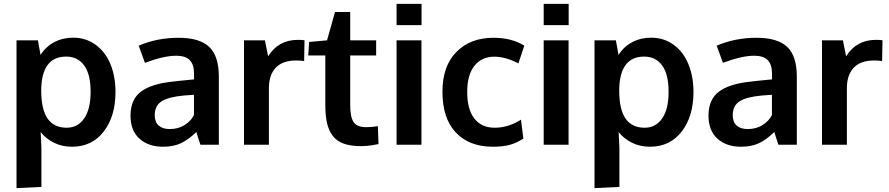

<svg xmlns="http://www.w3.org/2000/svg" viewBox="-20 -744 4570 987"><path d="M64.9 223.1V-536.6H174.8L188.5 -461.4Q214.8 -503.9 258.5 -527.1Q302.2 -550.3 356 -550.3Q421.9 -550.3 471.9 -513.7Q522 -477.1 547.9 -413.8Q573.7 -350.6 573.7 -271Q573.7 -146.5 513.4 -68.1Q453.1 10.3 350.1 10.3Q299.3 10.3 258.1 -10Q216.8 -30.3 189 -64.9Q192.9 5.4 192.9 14.2V216.8ZM322.8 -87.4Q379.9 -87.4 412.8 -135.3Q445.8 -183.1 445.8 -272Q445.8 -362.3 412.6 -407.7Q379.4 -453.1 320.3 -453.1Q193.4 -453.1 191.9 -280.3Q191.9 -180.7 224.9 -134Q257.8 -87.4 322.8 -87.4Z M817.9 10.3Q743.2 10.3 697 -31Q650.9 -72.3 650.9 -149.9Q650.9 -233.4 705.6 -273.7Q760.3 -314 870.6 -324.7Q885.7 -326.7 903.3 -328.6Q920.9 -330.6 942.9 -332.5Q964.8 -334.5 977.5 -335.9V-364.3Q977.5 -413.1 955.1 -435.3Q932.6 -457.5 886.7 -457.5Q821.3 -457.5 725.1 -420.9Q724.6 -422.4 709 -465.3Q693.4 -508.3 692.9 -509.3Q787.6 -549.8 897.9 -549.8Q1006.3 -549.8 1055.7 -502.7Q1105 -455.6 1105 -350.1V0H1010.3Q1009.8 -2 999.5 -32.7Q989.3 -63.5 989.3 -65.4Q949.2 -26.4 910.9 -8.1Q872.6 10.3 817.9 10.3ZM852.5 -80.6Q897 -80.6 929.9 -101.8Q962.9 -123 977.1 -153.3V-256.8Q975.6 -256.8 951.4 -254.9Q927.2 -252.9 925.3 -252.9Q847.7 -246.1 811.5 -223.6Q775.4 -201.2 775.4 -151.4Q775.4 -117.2 795.4 -98.9Q815.4 -80.6 852.5 -80.6Z M1234.4 0V-536.6H1341.8L1358.4 -454.6Q1411.1 -539.1 1511.2 -539.1Q1532.2 -539.1 1545.4 -537.1L1543.5 -430.2Q1523.9 -433.1 1502.9 -433.1Q1432.1 -433.1 1397.2 -395.5Q1362.3 -357.9 1362.3 -291V0Z M1837.9 7.3Q1783.2 7.3 1746.8 -5.6Q1710.4 -18.6 1689.9 -46.4Q1669.4 -74.2 1660.9 -112.1Q1652.3 -149.9 1652.3 -205.6V-459H1564.5L1569.3 -528.3L1661.1 -536.6L1702.1 -682.1L1780.3 -682.6V-536.6H1913.6V-459H1780.3V-203.1Q1780.3 -142.1 1797.9 -116.2Q1815.4 -90.3 1862.8 -90.3Q1890.6 -90.3 1922.4 -95.2L1925.8 -3.4Q1924.8 -3.4 1913.8 -1.2Q1902.8 1 1892.8 2.7Q1882.8 4.4 1867.2 5.9Q1851.6 7.3 1837.9 7.3Z M2018.6 0V-536.6H2146.5V0ZM2018.6 -614.7V-724.1H2147V-614.7Z M2514.6 10.3Q2391.6 10.3 2323 -63Q2254.4 -136.2 2254.4 -272.5Q2254.4 -404.3 2326.4 -477.1Q2398.4 -549.8 2516.1 -549.8Q2610.4 -549.8 2675.3 -509.3L2645 -418Q2578.6 -452.6 2521.5 -452.6Q2456.5 -452.6 2419.2 -406.2Q2381.8 -359.9 2381.8 -271Q2381.8 -181.2 2418.7 -134.3Q2455.6 -87.4 2522.9 -87.4Q2593.3 -87.4 2658.2 -128.9L2670.4 -31.7Q2636.7 -9.3 2600.6 0.5Q2564.5 10.3 2514.6 10.3Z M2774.9 0V-536.6H2902.8V0ZM2774.9 -614.7V-724.1H2903.3V-614.7Z M3036.1 223.1V-536.6H3146L3159.7 -461.4Q3186 -503.9 3229.7 -527.1Q3273.4 -550.3 3327.1 -550.3Q3393.1 -550.3 3443.1 -513.7Q3493.2 -477.1 3519 -413.8Q3544.9 -350.6 3544.9 -271Q3544.9 -146.5 3484.6 -68.1Q3424.3 10.3 3321.3 10.3Q3270.5 10.3 3229.2 -10Q3188 -30.3 3160.2 -64.9Q3164.1 5.4 3164.1 14.2V216.8ZM3293.9 -87.4Q3351.1 -87.4 3384 -135.3Q3417 -183.1 3417 -272Q3417 -362.3 3383.8 -407.7Q3350.6 -453.1 3291.5 -453.1Q3164.6 -453.1 3163.1 -280.3Q3163.1 -180.7 3196 -134Q3229 -87.4 3293.9 -87.4Z M3789.1 10.3Q3714.4 10.3 3668.2 -31Q3622.1 -72.3 3622.1 -149.9Q3622.1 -233.4 3676.8 -273.7Q3731.4 -314 3841.8 -324.7Q3856.9 -326.7 3874.5 -328.6Q3892.1 -330.6 3914.1 -332.5Q3936 -334.5 3948.7 -335.9V-364.3Q3948.7 -413.1 3926.3 -435.3Q3903.8 -457.5 3857.9 -457.5Q3792.5 -457.5 3696.3 -420.9Q3695.8 -422.4 3680.2 -465.3Q3664.6 -508.3 3664.1 -509.3Q3758.8 -549.8 3869.1 -549.8Q3977.5 -549.8 4026.9 -502.7Q4076.2 -455.6 4076.2 -350.1V0H3981.4Q3981 -2 3970.7 -32.7Q3960.4 -63.5 3960.4 -65.4Q3920.4 -26.4 3882.1 -8.1Q3843.8 10.3 3789.1 10.3ZM3823.7 -80.6Q3868.2 -80.6 3901.1 -101.8Q3934.1 -123 3948.2 -153.3V-256.8Q3946.8 -256.8 3922.6 -254.9Q3898.4 -252.9 3896.5 -252.9Q3818.8 -246.1 3782.7 -223.6Q3746.6 -201.2 3746.6 -151.4Q3746.6 -117.2 3766.6 -98.9Q3786.6 -80.6 3823.7 -80.6Z M4205.6 0V-536.6H4313L4329.6 -454.6Q4382.3 -539.1 4482.4 -539.1Q4503.4 -539.1 4516.6 -537.1L4514.6 -430.2Q4495.1 -433.1 4474.1 -433.1Q4403.3 -433.1 4368.4 -395.5Q4333.5 -357.9 4333.5 -291V0Z"/></svg>

Font: Oxygen
Style: Bold
Weight: 700
Designer: vernon adams
Foundry: Vernon Adams
Version: Version 0.2.3 webfont; ttfautohint (v0.93.3-1d66) -l 8 -r 50